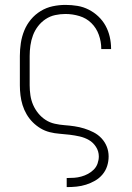

<svg xmlns="http://www.w3.org/2000/svg" viewBox="-20 -548 540 783"><path d="M252 215V178H253Q268 178 282.5 177Q297 176 311.5 172Q326 168 339 161Q352 154 362.5 143.5Q373 133 378 118.5Q383 104 383 90Q383 69 371.5 51Q360 33 342.5 23Q325 13 305 8.5Q285 4 264.5 1.5Q244 -1 223.5 -2.5Q203 -4 183 -9Q163 -14 145.5 -24.5Q128 -35 113.5 -49.5Q99 -64 88.5 -82Q78 -100 72 -119.5Q66 -139 63.5 -159.5Q61 -180 61 -200V-320Q61 -346 65 -372.5Q69 -399 79 -423.5Q89 -448 106 -468.5Q123 -489 146 -503Q169 -517 195 -522.5Q221 -528 247 -528Q272 -528 296 -524Q320 -520 341.5 -509Q363 -498 381 -481Q399 -464 410.5 -443Q422 -422 427.5 -398Q433 -374 433 -350V-348H393V-349Q393 -378 383 -406Q373 -434 352.5 -454Q332 -474 304 -482.5Q276 -491 247 -491Q226 -491 205 -486.5Q184 -482 166 -470Q148 -458 135 -441Q122 -424 114.5 -404Q107 -384 104 -362.5Q101 -341 101 -320V-200Q101 -180 104 -159.5Q107 -139 115 -120.5Q123 -102 136 -86Q149 -70 166 -59Q183 -48 203 -43.5Q223 -39 243.5 -37.5Q264 -36 284 -33Q304 -30 323.5 -24Q343 -18 361.5 -8.5Q380 1 394 16Q408 31 415.5 50Q423 69 423 90Q423 110 417 129Q411 148 398 163.5Q385 179 367.5 189Q350 199 331 205Q312 211 292.5 213Q273 215 253 215Z"/></svg>

Font: Iosevka SS18 Extralight
Style: Regular
Weight: 200
Monospace: yes
Designer: Belleve Invis
Foundry: Belleve Invis
Version: Version 25.1.1; ttfautohint (v1.8.4)